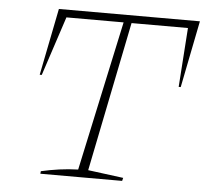

<svg xmlns="http://www.w3.org/2000/svg" viewBox="-48 -695 799 746"><g transform="rotate(5 351.0 -322.0)"><path d="M702 -644 650 -383H642L658 -614H438L320 -30L458 -12L455 0H136L137 -10Q172 -18 208 -23Q244 -28 281 -29L407 -614H184L108 -383H100L152 -644Z"/></g></svg>

Font: Piazzolla SC Thin
Style: Italic
Weight: 100
Italic angle: -11.3°
Designer: Juan Pablo del Peral
Foundry: Huerta Tipografica
Version: Version 1.330